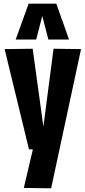

<svg xmlns="http://www.w3.org/2000/svg" viewBox="-20 -809 459 1040"><path d="M109 209 158 0H137L5 -543L157 -545L215 -123L270 -545L419 -543L257 211ZM65 -595 135 -789H285L354 -595H242L209 -722L176 -595Z"/></svg>

Font: Georama Condensed
Style: Bold
Weight: 700
Width: 3
Designer: Jean-Baptiste Levee
Foundry: Production Type
Version: Version 1.000